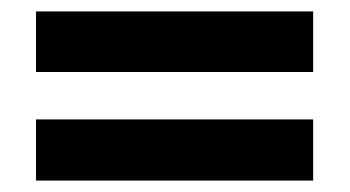

<svg xmlns="http://www.w3.org/2000/svg" viewBox="-20 -520 612 336"><path d="M43 -394V-500H528V-394ZM43 -204V-311H528V-204Z"/></svg>

Font: Noto Sans Kawi
Style: Bold
Weight: 700
Designer: Fadhl Haqq
Version: Version 1.000